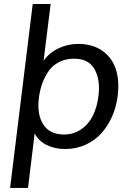

<svg xmlns="http://www.w3.org/2000/svg" viewBox="-20 -732 644 957"><path d="M299.8 -61.5Q323.7 -61.5 345.5 -68.4Q367.2 -75.2 385.5 -87.9Q403.8 -100.6 418.5 -117.9Q433.1 -135.3 443.4 -156.7Q464.4 -199.7 470.7 -253.4Q481 -334.5 451.2 -387.2Q421.9 -439.5 348.6 -439.5Q307.6 -439.5 275.6 -423.3Q243.7 -407.2 223.1 -378.9Q183.6 -323.2 173.8 -243.2Q163.6 -161.6 195.8 -111.3Q228.5 -61.5 299.8 -61.5ZM30.3 204.6 143.1 -711.9H232.4L197.3 -429.2Q210.9 -448.7 229.7 -464.4Q248.5 -480 270.8 -490.7Q293 -501.5 317.6 -507.3Q342.3 -513.2 368.2 -513.2Q441.9 -513.2 490.7 -478.5Q539.1 -444.3 557.6 -386.2Q575.7 -329.6 566.9 -255.4Q560.1 -200.7 539.3 -152.8Q518.6 -105 485.8 -68.4Q453.1 -31.7 406.5 -10.5Q359.9 10.7 303.7 10.7Q278.3 10.7 255.1 5.6Q231.9 0.5 212.4 -9.3Q192.9 -19 177.5 -33.7Q162.1 -48.3 152.8 -67.4L119.6 204.6Z"/></svg>

Font: Ride
Style: Italic
Weight: 400
Version: Version 3.000